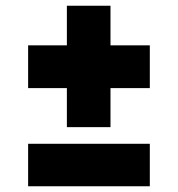

<svg xmlns="http://www.w3.org/2000/svg" viewBox="-20 -649 620 669"><path d="M213 -206V-342H78V-491H213V-629H365V-491H502V-342H365V-206ZM78 0V-148H502V0Z"/></svg>

Font: Saira Expanded Black
Style: Regular
Weight: 900
Width: 7
Designer: Hector Gatti with collaboration of the Omnibus-Type team
Foundry: Omnibus-Type
Version: Version 1.101